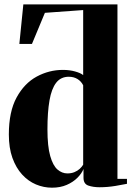

<svg xmlns="http://www.w3.org/2000/svg" viewBox="-20 -837 600 868"><path d="M215 11.5Q177.5 11.5 142.5 -3.2Q107.5 -18 80 -48Q52.5 -78 36.2 -123Q20 -168 20 -229Q20 -332 55 -396.2Q90 -460.5 146 -490.8Q202 -521 264.5 -521Q294 -521 319.2 -514Q344.5 -507 356 -497.5V-791.5L183 -779L124.5 -638.5H67.5L85.5 -817H511V-28.5H554V-6Q538 -2.5 502 3.5Q466 9.5 430.5 9.5Q401.5 9.5 379.5 2Q357.5 -5.5 357.5 -33.5V-73Q349.5 -53 330.2 -33.5Q311 -14 281.8 -1.2Q252.5 11.5 215 11.5ZM284.5 -53Q302.5 -53 316.5 -58.8Q330.5 -64.5 340.5 -73.8Q350.5 -83 356 -92.5V-451.5Q347 -469.5 330.2 -479.8Q313.5 -490 291 -490Q255 -490 234 -463Q213 -436 203.8 -383.2Q194.5 -330.5 194.5 -252.5Q194.5 -175.5 207 -131.8Q219.5 -88 240 -70.5Q260.5 -53 284.5 -53Z"/></svg>

Font: Merriweather 144pt ExtraBold
Style: Regular
Weight: 800
Version: Version 2.100